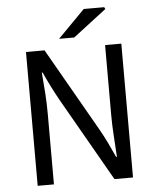

<svg xmlns="http://www.w3.org/2000/svg" viewBox="-57 -889 761 938"><g transform="rotate(-5 323.5 -420.5)"><path d="M89.6 0V-656.3H180.6L413.7 -248.4Q432.5 -215.4 450 -179.5Q467.4 -143.6 483.6 -107.3H487.6Q484.8 -158.4 481.1 -211.5Q477.5 -264.5 477.5 -315.4V-656.3H557.1V0H466.1L233 -407.9Q214.6 -440.9 196.3 -477Q178.1 -513.1 161.9 -549H157.9Q162.3 -499.9 165.8 -447.8Q169.3 -395.7 169.3 -343.2V0ZM256.3 -706.3 389 -841H489.2L494.2 -831.9L330.6 -706.3Z"/></g></svg>

Font: SourceSans3VF
Style: Regular
Weight: 200
Designer: Paul D. Hunt
Foundry: Adobe
Version: Version 3.052;hotconv 1.1.0;makeotfexe 2.6.0